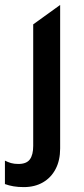

<svg xmlns="http://www.w3.org/2000/svg" viewBox="-59 -539 342 784"><path d="M38.1 225Q15.1 225 -3.8 221.8Q-22.6 218.6 -38.9 212.6V116.9Q-26.6 123.1 -14.1 126.8Q-1.6 130.5 16.2 130.5Q49.2 130.5 62.9 111.9Q76.6 93.3 76.6 57V-439.5L186.6 -518.8V67.4Q186.6 115.6 168.2 150.9Q149.9 186.2 116.5 205.6Q83.1 225 38.1 225Z"/></svg>

Font: Geologica-Sharp
Style: Regular
Weight: 100
Designer: Sindre Bremnes, Frode Helland
Foundry: Monokrom Skriftforlag AS
Version: Version 1.010;gftools[0.9.28]